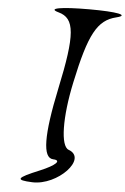

<svg xmlns="http://www.w3.org/2000/svg" viewBox="-73 -879 857 1315"><g transform="rotate(5 355.5 -222.0)"><path d="M278 -790C393 -759 403 -648 322 -269C253 57 255 213 329 216C390 218 351 256 245 300C90 364 81 380 200 385C375 392 565 191 429 142C372 121 368 -75 421 -322C492 -657 547 -759 675 -790C765 -812 679 -829 485 -829C291 -829 198 -812 278 -790Z"/></g></svg>

Font: Venom Sans
Style: Obl
Weight: 400
Version: Version 1.001